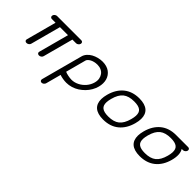

<svg xmlns="http://www.w3.org/2000/svg" viewBox="102 -1424 2540 2540"><g transform="rotate(45 1371.5 -154.5)"><path d="M239 -461.4Q223.4 -461.4 215.1 -472.8Q206.8 -484.1 210.9 -500Q215.1 -515.9 229.6 -527.2Q244.1 -538.6 259.8 -538.6H713.6Q729.2 -538.6 737.5 -527.2Q745.8 -515.9 741.7 -500Q737.5 -484.1 723 -472.8Q708.5 -461.4 692.9 -461.4H623.8L509.8 -36.6Q505.6 -21.5 491 -10.7Q476.3 0 459.2 0Q442.1 0 432.6 -10.7Q423.1 -21.5 427.2 -36.6L541.3 -461.4H390.9L276.9 -36.6Q272.7 -21.5 257.6 -10.7Q242.4 0 225.3 0Q208.3 0 199.2 -10.7Q190.2 -21.5 194.3 -36.6L308.3 -461.4Z M1310.5 -269.3Q1299.1 -226.3 1275.6 -185.8Q1252.2 -145.3 1219.4 -111.8Q1186.5 -78.4 1147.5 -53.2Q1108.4 -28.1 1062.6 -14Q1016.8 0 970.2 0Q938.2 0 904.1 -5.7Q869.9 -11.5 844 -21L786.9 192.4Q782.7 208 768.3 219.4Q753.9 230.7 738 230.7Q722.4 230.7 714.1 219.5Q705.8 208.3 710 192.4L780.3 -70.1Q781 -73.5 781.7 -75.4L866 -389.4Q875 -423.1 900 -451.7Q925 -480.2 959.1 -499Q993.2 -517.8 1033.6 -528.2Q1074 -538.6 1114.5 -538.6Q1153.3 -538.6 1186.6 -528.7Q1220 -518.8 1244.5 -501Q1269 -483.2 1286.5 -458.1Q1304 -433.1 1312.4 -403.4Q1320.8 -373.8 1320.4 -339.5Q1320.1 -305.2 1310.5 -269.3ZM1233.6 -269.3Q1245.1 -310.5 1238.8 -345.7Q1232.4 -380.9 1213.6 -406.6Q1194.8 -432.4 1163.6 -446.9Q1132.3 -461.4 1093.8 -461.4Q1062.5 -461.4 1034.7 -454.3Q1006.8 -447.3 988.2 -436.3Q969.5 -425.3 957.6 -412.8Q945.8 -400.4 942.6 -388.9L866 -102.3Q886.7 -92.3 923.7 -84.6Q960.7 -76.9 990.7 -76.9Q1042.2 -76.9 1092.8 -101.8Q1143.3 -126.7 1181.3 -171.1Q1219.2 -215.6 1233.6 -269.3Z M1781.2 -461.4Q1680.9 -461.4 1624.9 -417.1Q1568.8 -372.8 1541.3 -269.3Q1530 -227.3 1528.6 -195.9Q1527.1 -164.6 1535.2 -141.7Q1543.2 -118.9 1562 -104.6Q1580.8 -90.3 1609.4 -83.6Q1637.9 -76.9 1678.2 -76.9Q1778.6 -76.9 1834.6 -121.3Q1890.6 -165.8 1918.2 -269.3Q1929.4 -311.3 1930.9 -342.7Q1932.4 -374 1924.3 -396.9Q1916.3 -419.7 1897.5 -433.8Q1878.7 -448 1850.1 -454.7Q1821.5 -461.4 1781.2 -461.4ZM1657.5 0Q1604.7 0 1565.1 -11.8Q1525.4 -23.7 1499.9 -46.1Q1474.4 -68.6 1461.8 -101.4Q1449.2 -134.3 1450 -176.4Q1450.7 -218.5 1464.4 -269.3Q1499 -397.9 1585 -468.3Q1670.9 -538.6 1801.8 -538.6Q1854.5 -538.6 1894.2 -526.7Q1933.8 -514.9 1959.4 -492.4Q1984.9 -470 1997.6 -437.1Q2010.3 -404.3 2009.5 -362.2Q2008.8 -320.1 1995.1 -269.3Q1960.4 -140.6 1874.4 -70.3Q1788.3 0 1657.5 0Z M2692.6 -461.4H2668.9Q2712.6 -391.6 2679.2 -267.3Q2645 -139.4 2559 -69.7Q2472.9 0 2342 0Q2289.3 0 2249.6 -11.8Q2210 -23.7 2184.4 -46.1Q2158.9 -68.6 2146.4 -101.4Q2133.8 -134.3 2134.5 -176.4Q2135.3 -218.5 2148.9 -269.3Q2183.6 -397.9 2269.5 -468.3Q2355.5 -538.6 2486.3 -538.6H2713.4Q2729 -538.6 2737.3 -527.2Q2745.6 -515.9 2741.5 -500Q2737.3 -484.1 2722.8 -472.8Q2708.3 -461.4 2692.6 -461.4ZM2465.8 -461.4Q2365.5 -461.4 2309.4 -417.1Q2253.4 -372.8 2225.8 -269.3Q2214.6 -227.3 2213.1 -195.9Q2211.7 -164.6 2219.7 -141.7Q2227.8 -118.9 2246.6 -104.6Q2265.4 -90.3 2293.9 -83.6Q2322.5 -76.9 2362.8 -76.9Q2463.1 -76.9 2519.2 -121.3Q2575.2 -165.8 2602.8 -269.3Q2614 -311.3 2615.5 -342.7Q2616.9 -374 2608.9 -396.9Q2600.8 -419.7 2582 -433.8Q2563.2 -448 2534.7 -454.7Q2506.1 -461.4 2465.8 -461.4Z"/></g></svg>

Font: Tecnico
Style: GruesoInclinado
Weight: 700
Italic angle: -15°
Version: Version 1.3